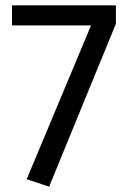

<svg xmlns="http://www.w3.org/2000/svg" viewBox="-20 -689 484 719"><path d="M414 -600 164 10 80 -18 321 -594H25V-669H414Z"/></svg>

Font: Fira Sans
Style: Regular
Weight: 400
Designer: bBox Type GmbH & Carrois Corporate GbR & Edenspiekermann AG
Foundry: bBox Type GmbH & Carrois Corporate GbR & Edenspiekermann AG
Version: Version 4.301